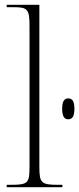

<svg xmlns="http://www.w3.org/2000/svg" viewBox="-20 -780 330 800"><path d="M8 0H240V-10H222C152 -10 144 -17 144 -85V-760H8V-750H35C93 -750 103 -744 103 -673V-84C103 -17 96 -10 26 -10H8ZM264 -283C281 -283 290 -294 290 -327C290 -359 281 -370 264 -370C249 -370 239 -359 239 -327C239 -294 249 -283 264 -283Z"/></svg>

Font: Noto Serif Display SemiCondensed ExtraLight
Style: Regular
Weight: 200
Width: 4
Designer: Monotype Design Team
Foundry: Monotype Imaging Inc.
Version: Version 2.009